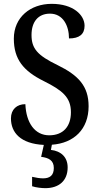

<svg xmlns="http://www.w3.org/2000/svg" viewBox="-20 -744 518 999"><path d="M216 235C286 235 332 197 332 127C332 74 298 42 245 36L250 9C365 1 441 -72 441 -191C441 -296 388 -352 280 -405C174 -456 144 -492 144 -562C144 -631 179 -673 240 -673C308 -673 339 -610 339 -544C393 -544 420 -566 420 -610C420 -666 361 -724 249 -724C138 -724 52 -654 52 -543C52 -436 101 -375 208 -322C304 -274 349 -238 349 -160C349 -85 308 -40 236 -40C162 -40 116 -104 112 -202C68 -202 37 -175 37 -128C37 -54 87 4 208 10L194 72C233 77 260 90 260 130C260 169 239 184 204 184C189 184 168 181 147 176V225C168 232 198 235 216 235Z"/></svg>

Font: Noto Serif Georgian Condensed Medium
Style: Regular
Weight: 500
Width: 3
Designer: Monotype Design Team, Akaki Razmadze
Foundry: Google LLC
Version: Version 2.003